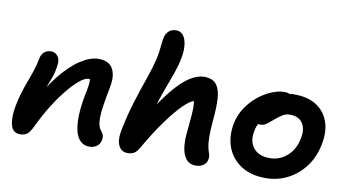

<svg xmlns="http://www.w3.org/2000/svg" viewBox="-76 -944 2070 1140"><g transform="rotate(10 959.5 -374.0)"><path d="M513 10Q472 10 448 -24.5Q424 -59 421 -127.5Q418 -196 438 -297Q445 -329 447.5 -350Q450 -371 448.5 -384Q447 -397 441.5 -406Q436 -415 426 -423Q449 -423 464.5 -415.5Q480 -408 485.5 -391.5Q491 -375 484 -349Q473 -370 463.5 -378Q454 -386 440 -386Q420 -386 389 -361.5Q358 -337 321 -292.5Q284 -248 246.5 -189Q209 -130 176 -61Q157 -19 140 -5Q123 9 96 9Q52 9 40 -36Q28 -81 41 -151Q51 -202 63 -240Q75 -278 87.5 -310.5Q100 -343 111 -377Q122 -411 131 -454Q136 -480 152.5 -494Q169 -508 194 -508Q219 -508 235 -486Q251 -464 242 -419Q238 -389 229 -364Q220 -339 208.5 -310Q197 -281 184.5 -241.5Q172 -202 159 -144L135 -175Q191 -287 251.5 -362Q312 -437 371 -475Q430 -513 478 -513Q542 -513 565 -471Q588 -429 574 -359Q559 -284 552 -232Q545 -180 548 -147Q551 -114 566 -96Q577 -84 581 -71Q585 -58 581 -39Q577 -18 558.5 -4Q540 10 513 10Z M744 8Q719 8 703 -7Q687 -22 682 -51Q677 -80 685 -119Q705 -219 730 -298.5Q755 -378 778 -443Q801 -508 815 -563Q823 -598 826 -623Q829 -648 831 -669Q833 -690 838 -710Q843 -729 859 -744.5Q875 -760 905 -760Q928 -760 945 -740.5Q962 -721 966.5 -678Q971 -635 953 -565Q940 -517 918.5 -461.5Q897 -406 874 -337Q851 -268 833 -177L811 -223Q875 -328 928.5 -393Q982 -458 1028 -487.5Q1074 -517 1115 -517Q1166 -517 1189 -487Q1212 -457 1215 -401.5Q1218 -346 1210 -267Q1205 -207 1205.5 -171Q1206 -135 1210 -114.5Q1214 -94 1220 -77Q1224 -68 1225 -57Q1226 -46 1223 -35Q1220 -15 1201 -2Q1182 11 1154 11Q1119 11 1098.5 -13Q1078 -37 1071.5 -78Q1065 -119 1070 -170Q1076 -228 1079 -265Q1082 -302 1082 -324.5Q1082 -347 1079 -364Q1058 -361 1017 -321Q976 -281 923.5 -209Q871 -137 813 -36Q798 -10 782 -1Q766 8 744 8Z M1576 12Q1488 12 1428.5 -26.5Q1369 -65 1344.5 -129.5Q1320 -194 1335 -274Q1346 -327 1374.5 -370.5Q1403 -414 1442 -445.5Q1481 -477 1522.5 -494Q1564 -511 1599 -511Q1614 -511 1627.5 -506.5Q1641 -502 1649 -492Q1657 -482 1654 -465Q1647 -435 1630 -411.5Q1613 -388 1571 -373Q1543 -362 1520.5 -344.5Q1498 -327 1483 -304.5Q1468 -282 1463 -253Q1450 -188 1482 -148.5Q1514 -109 1580 -109Q1640 -109 1685 -149Q1730 -189 1743 -256Q1755 -315 1731 -349.5Q1707 -384 1656 -384Q1630 -384 1611 -372Q1592 -360 1568 -340Q1550 -325 1538 -315Q1526 -305 1515.5 -300Q1505 -295 1490 -295Q1474 -295 1461.5 -310Q1449 -325 1455 -358Q1461 -385 1481.5 -411.5Q1502 -438 1532 -459.5Q1562 -481 1595.5 -494Q1629 -507 1660 -507Q1743 -507 1795 -472.5Q1847 -438 1867 -378.5Q1887 -319 1871 -242Q1856 -165 1813.5 -108Q1771 -51 1709.5 -19.5Q1648 12 1576 12Z"/></g></svg>

Font: Shantell Sans Light SemiBold
Style: Italic
Weight: 600
Italic angle: -11°
Version: Version 1.011;[c5ecc13dd]